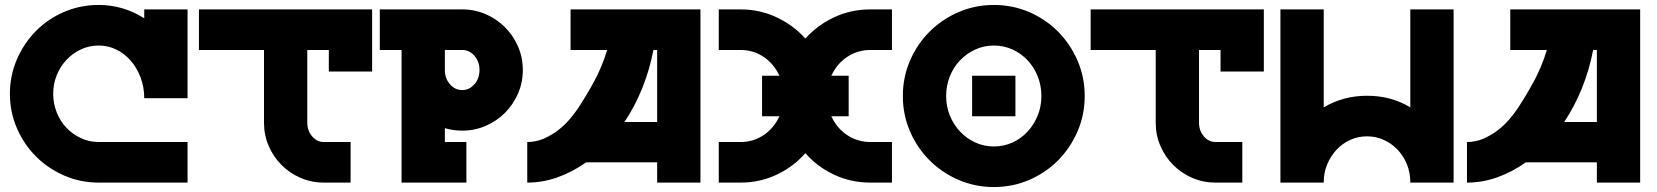

<svg xmlns="http://www.w3.org/2000/svg" viewBox="-20 -738 6699 776"><path d="M20 -359Q20 -433 48.5 -498.5Q77 -564 125.5 -613Q174 -662 239.5 -690Q305 -718 379 -718Q478 -718 563 -664V-700H738V-341H563Q563 -385 548.5 -424Q534 -463 509 -492Q484 -521 450.5 -537.5Q417 -554 379 -554Q341 -554 307.5 -538.5Q274 -523 249 -496.5Q224 -470 209.5 -434.5Q195 -399 195 -359Q195 -319 209.5 -283Q224 -247 249 -221Q274 -195 307.5 -179.5Q341 -164 379 -164H738V0H379Q305 0 239.5 -28.5Q174 -57 125.5 -105.5Q77 -154 48.5 -219.5Q20 -285 20 -359Z M1484 -700V-449H1309V-536H1222V-242Q1222 -210 1241.5 -187Q1261 -164 1289 -164H1397V0H1289Q1239 0 1195 -19Q1151 -38 1118 -71Q1085 -104 1066 -148Q1047 -192 1047 -242V-536H784V-700Z M1515 -536V-700H1848Q1899 -700 1943.5 -680.5Q1988 -661 2021 -628Q2054 -595 2073.5 -550.5Q2093 -506 2093 -455Q2093 -404 2073.5 -359.5Q2054 -315 2021 -282Q1988 -249 1943.5 -229.5Q1899 -210 1848 -210Q1811 -210 1778 -220V-164H1865V0H1603V-536ZM1778 -536V-455Q1778 -421 1798.5 -397.5Q1819 -374 1848 -374Q1877 -374 1897.5 -397.5Q1918 -421 1918 -455Q1918 -489 1897.5 -512.5Q1877 -536 1848 -536Z M2111 0V-164Q2147 -164 2178.5 -178Q2210 -192 2236 -212Q2262 -232 2281.5 -255Q2301 -278 2314 -297Q2348 -348 2380.5 -407.5Q2413 -467 2434 -536H2286V-700H2811V0H2636V-82H2349Q2294 -43 2234 -21.5Q2174 0 2111 0ZM2504 -245H2636V-536H2621Q2605 -454 2575.5 -381Q2546 -308 2504 -245Z M2973 -164Q3025 -164 3066.5 -192Q3108 -220 3130 -268H3060V-432H3130Q3108 -480 3066.5 -508Q3025 -536 2973 -536H2885V-700H2973Q3051 -700 3119 -668Q3187 -636 3235 -582Q3283 -636 3351 -668Q3419 -700 3498 -700H3585V-536H3498Q3446 -536 3404 -508Q3362 -480 3340 -432H3410V-268H3340Q3362 -220 3404 -192Q3446 -164 3498 -164H3585V0H3498Q3419 0 3351 -32Q3283 -64 3235 -119Q3187 -64 3119 -32Q3051 0 2973 0H2885V-164Z M3997 -718Q4073 -718 4140 -689Q4207 -660 4256.5 -610Q4306 -560 4335 -493Q4364 -426 4364 -350Q4364 -274 4335 -207Q4306 -140 4256.5 -90Q4207 -40 4140 -11Q4073 18 3997 18Q3921 18 3854 -11Q3787 -40 3737 -90Q3687 -140 3658 -207Q3629 -274 3629 -350Q3629 -426 3658 -493Q3687 -560 3737 -610Q3787 -660 3854 -689Q3921 -718 3997 -718ZM3997 -146Q4037 -146 4072 -162Q4107 -178 4133 -206Q4159 -234 4174 -271Q4189 -308 4189 -350Q4189 -392 4174 -429.5Q4159 -467 4133 -494.5Q4107 -522 4072 -538Q4037 -554 3997 -554Q3957 -554 3922 -538Q3887 -522 3860.5 -494.5Q3834 -467 3819 -429.5Q3804 -392 3804 -350Q3804 -308 3819 -271Q3834 -234 3860.5 -206Q3887 -178 3922 -162Q3957 -146 3997 -146ZM4084 -432V-268H3909V-432Z M5088 -700V-449H4913V-536H4826V-242Q4826 -210 4845.5 -187Q4865 -164 4893 -164H5001V0H4893Q4843 0 4799 -19Q4755 -38 4722 -71Q4689 -104 4670 -148Q4651 -192 4651 -242V-536H4388V-700Z M5155 0V-700H5330V-304Q5409 -351 5505 -351Q5603 -351 5680 -304V-700H5855V0H5680V-1Q5680 -40 5666.5 -73.5Q5653 -107 5629 -132.5Q5605 -158 5573 -172.5Q5541 -187 5505 -187Q5469 -187 5437 -172.5Q5405 -158 5381.5 -132.5Q5358 -107 5344 -73.5Q5330 -40 5330 -1V0Z M5909 0V-164Q5945 -164 5976.5 -178Q6008 -192 6034 -212Q6060 -232 6079.5 -255Q6099 -278 6112 -297Q6146 -348 6178.5 -407.5Q6211 -467 6232 -536H6084V-700H6609V0H6434V-82H6147Q6092 -43 6032 -21.5Q5972 0 5909 0ZM6302 -245H6434V-536H6419Q6403 -454 6373.5 -381Q6344 -308 6302 -245Z"/></svg>

Font: Aoudax Cyrillic
Style: Regular
Weight: 400
Designer: William Zhang
Foundry: William Zhang
Version: Version 1.00 June 4, 2021, initial release